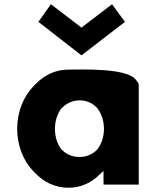

<svg xmlns="http://www.w3.org/2000/svg" viewBox="-20 -863 733 905"><path d="M508 -843 364 -733 220 -843 161 -760 364 -602 569 -760ZM624 -483 616 -492C567 -543 362 -535 304 -535C240 -535 189 -509 146 -465L138 -457C90 -407 61 -335 61 -256C61 -177 90 -105 137 -56L144 -49C186 -5 239 22 304 22C364 22 415 -5 451 -42L468 -57V6L469 7H633L634 6V-462C634 -471 630 -475 624 -482ZM272 -355H273C294 -377 324 -390 356 -390C387 -390 416 -378 438 -354C457 -329 470 -296 470 -256C470 -219 459 -185 439 -159C419 -137 388 -123 356 -123C323 -123 294 -134 272 -157H271L269 -159C251 -183 239 -216 239 -256C239 -295 251 -328 270 -353ZM616 -488V-487Z"/></svg>

Font: Hussar Woodtype
Style: SeBd
Weight: 900
Foundry: Cannot Into Space Fonts
Version: Version 1.07